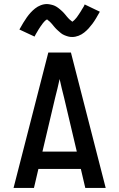

<svg xmlns="http://www.w3.org/2000/svg" viewBox="-20 -930 590 950"><path d="M47 0 219 -670H331L503 0H402L380 -94H170L148 0ZM360 -180 297 -447Q291 -470 285.5 -493Q280 -516 275 -539Q270 -516 264.5 -493Q259 -470 253 -447L190 -180ZM337 -747Q332 -747 327 -747.5Q322 -748 317 -749.5Q312 -751 307.5 -752.5Q303 -754 298.5 -756Q294 -758 289.5 -760.5Q285 -763 281.5 -766Q278 -769 274 -772.5Q270 -776 266 -779.5Q262 -783 258.5 -786.5Q255 -790 252 -793.5Q249 -797 246 -800.5Q243 -804 239.5 -808.5Q236 -813 232 -817Q228 -821 225 -824Q222 -827 217.5 -830Q213 -833 213 -835H214L211 -833Q207 -831 204.5 -828.5Q202 -826 199.5 -823.5Q197 -821 195.5 -819Q194 -817 192.5 -815.5Q191 -814 189.5 -811.5Q188 -809 186.5 -807Q185 -805 183 -802.5Q181 -800 179.5 -797.5Q178 -795 176 -792Q174 -789 172 -786Q170 -783 168 -779.5Q166 -776 164 -772.5Q162 -769 159.5 -765Q157 -761 155 -757Q153 -753 151 -749L76 -784Q86 -802 95 -817Q104 -832 113 -844.5Q122 -857 131.5 -867.5Q141 -878 153.5 -888Q166 -898 181.5 -904Q197 -910 213 -910Q218 -910 223 -909Q228 -908 233 -907Q238 -906 242.5 -904.5Q247 -903 251.5 -901Q256 -899 260.5 -896Q265 -893 268.5 -890.5Q272 -888 276 -884.5Q280 -881 284 -877.5Q288 -874 291.5 -870.5Q295 -867 298 -863.5Q301 -860 304 -856.5Q307 -853 310.5 -848.5Q314 -844 318 -840Q322 -836 325 -833Q328 -830 332.5 -827Q337 -824 337 -822V-821H336Q336 -822 339.5 -824Q343 -826 345.5 -828.5Q348 -831 350.5 -833.5Q353 -836 354.5 -838Q356 -840 357.5 -841.5Q359 -843 360.5 -845Q362 -847 363.5 -849.5Q365 -852 367 -854.5Q369 -857 370.5 -859.5Q372 -862 374 -865Q376 -868 378 -871Q380 -874 382 -877.5Q384 -881 386 -884.5Q388 -888 390.5 -891.5Q393 -895 395 -899Q397 -903 399 -908L474 -872Q464 -854 455 -839Q446 -824 437 -812Q428 -800 418.5 -789.5Q409 -779 396.5 -769Q384 -759 368.5 -753Q353 -747 337 -747Z"/></svg>

Font: Lode Dark
Style: Bold
Weight: 700
Monospace: yes
Designer: Belleve Invis
Foundry: Belleve Invis
Version: Version 29.2.0; ttfautohint (v1.8.3)